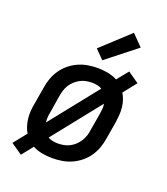

<svg xmlns="http://www.w3.org/2000/svg" viewBox="-148 -875 895 1026"><g transform="rotate(20 300.0 -361.5)"><path d="M91 48 27 4 86 -70Q76 -87 70 -106.5Q64 -126 61.5 -146.5Q59 -167 60.5 -188.5Q62 -210 66 -231L83 -331Q87 -358 96.5 -384.5Q106 -411 122.5 -435Q139 -459 162 -477.5Q185 -496 211 -507.5Q237 -519 264.5 -523.5Q292 -528 318 -528Q349 -528 378 -522.5Q407 -517 431 -504L483 -568L546 -524L487 -450Q497 -433 503.5 -413.5Q510 -394 512 -373.5Q514 -353 512.5 -331.5Q511 -310 508 -289L491 -189Q487 -162 477.5 -135.5Q468 -109 451.5 -85Q435 -61 412 -42.5Q389 -24 363 -12.5Q337 -1 309 3.5Q281 8 255 8Q224 8 195 2.5Q166 -3 142 -16ZM158 -160 374 -431Q362 -438 347.5 -441Q333 -444 318 -444Q302 -444 285 -441Q268 -438 252.5 -430Q237 -422 223 -409.5Q209 -397 199.5 -382Q190 -367 185 -350.5Q180 -334 177 -317L161 -217Q158 -203 157 -188.5Q156 -174 158 -160ZM255 -76Q271 -76 288 -79Q305 -82 321 -90Q337 -98 350.5 -110.5Q364 -123 373.5 -138Q383 -153 388.5 -169.5Q394 -186 396 -203L413 -303Q415 -317 416.5 -331.5Q418 -346 415 -360L199 -89Q211 -82 225.5 -79Q240 -76 255 -76ZM327 -575 278 -625 436 -771 497 -709Z"/></g></svg>

Font: Iosevka HT Medium Extended
Style: Italic
Weight: 500
Width: 7
Italic angle: -9°
Monospace: yes
Designer: Belleve Invis
Foundry: Belleve Invis
Version: Version 32.3.0; ttfautohint (v1.8.4)